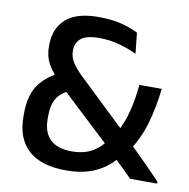

<svg xmlns="http://www.w3.org/2000/svg" viewBox="-76 -725 801 812"><g transform="rotate(10 324.5 -319.5)"><path d="M533.5 0Q525.5 -8 510 -23Q494.5 -38 477 -55.2Q459.5 -72.5 444.2 -87Q429 -101.5 422 -108.5L409.5 -122L176 -340.5L161.5 -358Q128.5 -392 113 -422Q97.5 -452 97.5 -493V-496.5Q97.5 -569 143.2 -610Q189 -651 282.5 -651Q342 -651 384 -639.8Q426 -628.5 454 -614L463.5 -524.5Q431 -540.5 389.8 -552.2Q348.5 -564 301 -564Q247 -564 223.8 -545.2Q200.5 -526.5 200.5 -493.5V-491Q200.5 -465 214.8 -442.2Q229 -419.5 258 -391.5L471 -188.5L495 -162.5Q510 -148 525.2 -133Q540.5 -118 556 -102.8Q571.5 -87.5 587 -71.8Q602.5 -56 618 -40Q633.5 -24 649 -8V0ZM260 12Q151 12 97 -38Q43 -88 43 -180V-196Q43 -266 70.2 -310.8Q97.5 -355.5 162.5 -390L214.5 -321Q178 -303.5 161.8 -276Q145.5 -248.5 145.5 -204V-189Q145.5 -131 176.8 -101.2Q208 -71.5 269 -71.5Q320.5 -71.5 356.8 -92.2Q393 -113 418.5 -152L444.5 -184.5Q469.5 -228.5 483.2 -282.2Q497 -336 502.5 -398H598.5Q589.5 -315 568.8 -245Q548 -175 511 -121.5L484 -93.5Q458 -60 426.2 -36.5Q394.5 -13 353.8 -0.5Q313 12 260 12Z"/></g></svg>

Font: Anek Gujarati Medium Medium
Style: Regular
Weight: 500
Version: Version 1.003